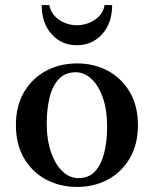

<svg xmlns="http://www.w3.org/2000/svg" viewBox="-20 -730 609 760"><path d="M285 -479Q352 -479 406.5 -450Q461 -421 493.5 -366Q526 -311 526 -235Q526 -158 493.5 -103Q461 -48 406.5 -19Q352 10 285 10Q218 10 163 -19Q108 -48 75.5 -103Q43 -158 43 -235Q43 -311 75.5 -366Q108 -421 163 -450Q218 -479 285 -479ZM290 -25Q333 -25 357.5 -53Q382 -81 393 -127Q404 -173 404 -227Q404 -295 387 -343.5Q370 -392 341.5 -418Q313 -444 280 -444Q238 -444 212.5 -416.5Q187 -389 176 -343Q165 -297 165 -242Q165 -175 182.5 -126Q200 -77 228 -51Q256 -25 290 -25ZM284 -551Q223 -551 184 -595Q145 -639 145 -710H175Q180 -684 197 -666Q214 -648 237.5 -639Q261 -630 284 -630Q308 -630 331.5 -639Q355 -648 372.5 -666Q390 -684 394 -710H424Q424 -639 384.5 -595Q345 -551 284 -551Z"/></svg>

Font: Brygada 1918 SemiBold
Style: Regular
Weight: 600
Designer: Mateusz Machalski | Borys Kosmynka | Przemek Hoffer
Foundry: NIEPODLEGLA 2018
Version: Version 3.006